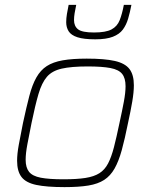

<svg xmlns="http://www.w3.org/2000/svg" viewBox="-20 -758 620 786"><path d="M244 8Q171 8 128.5 -1Q86 -10 68 -33.5Q50 -57 50 -100Q50 -128 57 -166Q64 -204 74 -254Q88 -319 100 -365Q112 -411 129 -441Q146 -471 171.5 -487.5Q197 -504 236.5 -511Q276 -518 335 -518Q408 -518 450 -508.5Q492 -499 510 -475.5Q528 -452 528 -409Q528 -381 521.5 -342.5Q515 -304 504 -254Q491 -189 478.5 -143.5Q466 -98 449 -68Q432 -38 406.5 -21.5Q381 -5 342 1.5Q303 8 244 8ZM240 -24Q294 -24 329.5 -29.5Q365 -35 387 -49Q409 -63 422.5 -89Q436 -115 446.5 -155.5Q457 -196 469 -254Q480 -304 487 -341.5Q494 -379 494 -405Q494 -438 480 -455.5Q466 -473 432 -479.5Q398 -486 339 -486Q272 -486 232.5 -477Q193 -468 172 -443.5Q151 -419 137.5 -373Q124 -327 109 -254Q99 -204 92 -167Q85 -130 85 -104Q85 -72 99 -54.5Q113 -37 147 -30.5Q181 -24 240 -24ZM370 -597Q323 -597 297 -605.5Q271 -614 261 -630Q251 -646 251 -667Q251 -683 254 -701Q257 -719 261 -738H292Q288 -719 285.5 -704Q283 -689 283 -676Q283 -651 299.5 -638Q316 -625 365 -625Q413 -625 436.5 -637.5Q460 -650 470 -675.5Q480 -701 487 -738H518Q512 -707 504.5 -681.5Q497 -656 483 -637Q469 -618 442 -607.5Q415 -597 370 -597Z"/></svg>

Font: Saira Thin
Style: Italic
Weight: 100
Italic angle: -12°
Designer: Hector Gatti with collaboration of the Omnibus-Type team
Foundry: Omnibus-Type
Version: Version 1.101